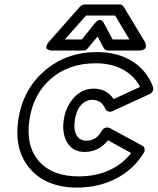

<svg xmlns="http://www.w3.org/2000/svg" viewBox="-20 -810 708 862"><path d="M62 -270Q81.5 -406.7 179.4 -491.5Q277.3 -576.2 416 -576.2Q507.8 -576.2 573.5 -535.2Q639.2 -494.1 667 -419.9Q669.9 -410.6 665.5 -401.1Q661.1 -391.6 650.9 -387.2L484.9 -311Q475.1 -306.6 466.1 -309.6Q457 -312.5 453.1 -320.8Q436 -361.8 394 -361.8Q365.7 -361.8 344 -338.4Q322.3 -314.9 315.9 -271Q309.6 -225.1 324.5 -201.7Q339.4 -178.2 368.2 -178.2Q412.6 -178.2 437 -223.1Q442.4 -232.4 452.1 -236.1Q461.9 -239.7 473.1 -234.9L619.1 -155.8Q627.4 -151.4 629.2 -141.8Q630.9 -132.3 625 -123Q579.6 -48.8 501 -8.3Q422.4 32.2 326.2 32.2Q189 32.2 115.7 -51.3Q42.5 -134.8 62 -270ZM111.8 -270Q95.2 -154.3 155 -86.2Q214.8 -18.1 334 -18.1Q409.7 -18.1 470 -45.4Q530.3 -72.8 568.8 -123L464.8 -180.2Q423.8 -127.9 359.9 -127.9Q307.6 -127.9 282.5 -169.2Q257.3 -210.4 266.1 -271Q274.9 -331.1 311.8 -371.6Q348.6 -412.1 400.9 -412.1Q458.5 -412.1 490.2 -365.2L608.9 -419.9Q583 -470.2 531.5 -498Q480 -525.9 409.2 -525.9Q289.1 -525.9 208.7 -456.5Q128.4 -387.2 111.8 -270ZM200.2 -623 338.9 -779.8Q349.1 -790 360.8 -790H517.1Q528.8 -790 535.2 -779.8L629.9 -623Q630.9 -621.6 632.1 -618.9Q633.3 -616.2 634.5 -609.1Q635.7 -602.1 634.3 -596.9Q632.8 -591.8 625.2 -587.4Q617.7 -583 604 -583H464.8Q459 -583 453.6 -586.4Q448.2 -589.8 445.8 -594.2L418 -646L375 -594.2Q367.2 -583 353 -583H213.9Q211.9 -583 208.7 -583.3Q205.6 -583.5 199.2 -585.7Q192.9 -587.9 189.7 -591.6Q186.5 -595.2 188.5 -603.5Q190.4 -611.8 200.2 -623ZM271 -632.8H347.2L405.8 -705.1Q413.1 -714.8 420.2 -718.3Q427.2 -721.7 431.9 -720Q436.5 -718.3 439.9 -715.1Q443.4 -711.9 445.3 -708.5L446.8 -705.1L485.8 -632.8H561L497.1 -740.2H366.2Z"/></svg>

Font: Trueno ExtraBold Outline
Style: Italic
Weight: 800
Width: 6
Designer: Julieta Ulanovsky
Foundry: Julieta Ulanovsky
Version: Version 3.001b | FøM Fix